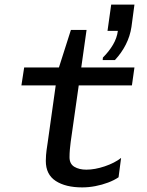

<svg xmlns="http://www.w3.org/2000/svg" viewBox="-20 -804 640 834"><path d="M337 10Q265 10 222 -18Q179 -46 179 -105Q179 -114 180 -130Q181 -146 187 -184L222 -433H73L85 -511H236L288 -674H356L333 -511H564L553 -433H322L287 -187Q285 -172 283.5 -155Q282 -138 282 -121Q282 -92 303 -79.5Q324 -67 355 -67Q392 -67 435 -81.5Q478 -96 506 -118L495 -34Q476 -21 449.5 -11Q423 -1 394 4.5Q365 10 337 10ZM426 -543 427 -554Q454 -581 471 -610Q488 -639 492 -670H447L463 -784H564L551 -687Q545 -647 526.5 -610.5Q508 -574 479 -543Z"/></svg>

Font: Chivo Mono
Style: Italic
Weight: 400
Italic angle: -8.05°
Monospace: yes
Version: Version 1.008